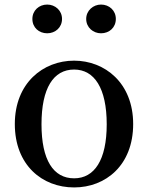

<svg xmlns="http://www.w3.org/2000/svg" viewBox="-20 -807 650 842"><path d="M305 15C443 15 564 -82 564 -263C564 -444 439 -541 305 -541C169 -541 45 -443 45 -263C45 -83 165 15 305 15ZM305 -25C214 -25 162 -105 162 -262C162 -420 214 -502 305 -502C394 -502 448 -420 448 -262C448 -105 394 -25 305 -25ZM423 -661C459 -661 488 -686 488 -724C488 -761 459 -787 423 -787C389 -787 358 -761 358 -724C358 -686 389 -661 423 -661ZM187 -661C222 -661 252 -686 252 -724C252 -761 222 -787 187 -787C151 -787 122 -761 122 -724C122 -686 151 -661 187 -661Z"/></svg>

Font: Source Han Serif CN SemiBold
Style: Regular
Weight: 600
Designer: Ryoko NISHIZUKA 西塚涼子 (kana & ideographs); Frank Grießhammer (Latin, Greek & Cyrillic); Wenlong ZHANG 张文龙 (bopomofo); San
Foundry: Adobe Systems Incorporated
Version: Version 1.000;PS 1;hotconv 16.6.53;makeotf.lib2.5.65590